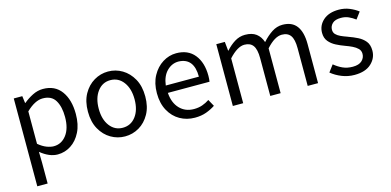

<svg xmlns="http://www.w3.org/2000/svg" viewBox="-72 -979 3318 1630"><g transform="rotate(-15 1587.0 -164.0)"><path d="M92 229V-543H167L175 -481H178Q215 -512 259.5 -534.5Q304 -557 351 -557Q456 -557 511.5 -481Q567 -405 567 -280Q567 -187 534 -121.5Q501 -56 447.5 -21.5Q394 13 331 13Q258 13 181 -50L183 45V229ZM316 -63Q384 -63 428 -120.5Q472 -178 472 -279Q472 -369 439 -424.5Q406 -480 329 -480Q260 -480 183 -405V-120Q220 -89 254.5 -76Q289 -63 316 -63Z M923 13Q857 13 799.5 -20.5Q742 -54 706.5 -117.5Q671 -181 671 -271Q671 -362 706.5 -425.5Q742 -489 799.5 -523Q857 -557 923 -557Q990 -557 1047 -523Q1104 -489 1139.5 -425.5Q1175 -362 1175 -271Q1175 -181 1139.5 -117.5Q1104 -54 1047 -20.5Q990 13 923 13ZM923 -63Q994 -63 1037.5 -120Q1081 -177 1081 -271Q1081 -365 1037.5 -423Q994 -481 923 -481Q853 -481 809.5 -423Q766 -365 766 -271Q766 -177 809.5 -120Q853 -63 923 -63Z M1537 13Q1465 13 1406 -20.5Q1347 -54 1312 -118Q1277 -182 1277 -271Q1277 -359 1312 -423Q1347 -487 1403 -522Q1459 -557 1522 -557Q1626 -557 1682 -487.5Q1738 -418 1738 -302Q1738 -272 1734 -250H1368Q1374 -162 1422.5 -111Q1471 -60 1548 -60Q1588 -60 1621 -71.5Q1654 -83 1684 -103L1717 -43Q1681 -19 1637 -3Q1593 13 1537 13ZM1367 -315H1658Q1658 -480 1523 -484Q1465 -484 1421 -440Q1377 -396 1367 -315Z M1872 0V-543H1947L1955 -464H1958Q1993 -504 2035.5 -530.5Q2078 -557 2127 -557Q2189 -557 2225 -529.5Q2261 -502 2277 -453Q2319 -500 2363 -528.5Q2407 -557 2456 -557Q2540 -557 2580.5 -502.5Q2621 -448 2621 -344V0H2530V-332Q2530 -409 2505.5 -443Q2481 -477 2429 -477Q2366 -477 2292 -394V0H2201V-332Q2201 -409 2176.5 -443Q2152 -477 2100 -477Q2039 -477 1963 -394V0Z M2940 13Q2882 13 2829.5 -8Q2777 -29 2737 -62L2782 -122Q2817 -93 2855.5 -75.5Q2894 -58 2943 -58Q2997 -58 3023.5 -83Q3050 -108 3050 -143Q3050 -171 3031.5 -189.5Q3013 -208 2985 -221.5Q2957 -235 2926 -246Q2887 -260 2850 -279Q2813 -298 2788.5 -327.5Q2764 -357 2764 -403Q2764 -468 2813.5 -512.5Q2863 -557 2951 -557Q3001 -557 3044.5 -539Q3088 -521 3120 -496L3076 -437Q3048 -458 3018 -471.5Q2988 -485 2951 -485Q2900 -485 2876 -462Q2852 -439 2852 -407Q2852 -382 2867.5 -366Q2883 -350 2908 -338.5Q2933 -327 2962 -317Q2967 -315 2972 -313Q3012 -299 3050 -280Q3088 -261 3113 -230.5Q3138 -200 3138 -148Q3138 -82 3087 -34.5Q3036 13 2940 13Z"/></g></svg>

Font: Noto Sans CJK KR Regular (TTF)
Style: Regular
Weight: 400
Designer: Ryoko NISHIZUKA 西塚涼子 (kana & ideographs); Paul D. Hunt (Latin, Greek & Cyrillic); Wenlong ZHANG 张文龙 (bopomofo); Sandoll 
Foundry: Adobe Systems Incorporated
Version: Version 1.004;PS 1.004;hotconv 1.0.82;makeotf.lib2.5.63406